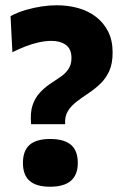

<svg xmlns="http://www.w3.org/2000/svg" viewBox="-20 -695 463 728"><path d="M98 -224Q94 -268 103.5 -296Q113 -324 130.5 -343Q148 -362 168.5 -376Q189 -390 208 -402.5Q227 -415 239 -432.5Q251 -450 251 -475Q251 -509 230 -524.5Q209 -540 175 -540Q153 -540 127.5 -534.5Q102 -529 76.5 -519Q51 -509 27 -497L20 -634Q49 -649 78.5 -657.5Q108 -666 137.5 -670.5Q167 -675 195 -675Q238 -675 276 -664.5Q314 -654 343.5 -631.5Q373 -609 390 -575.5Q407 -542 407 -496Q407 -453 394 -425Q381 -397 360 -377Q339 -357 315.5 -341.5Q292 -326 271 -310Q250 -294 237.5 -274Q225 -254 227 -224ZM170 13Q118 13 92.5 -9Q67 -31 67 -77Q67 -124 92.5 -146Q118 -168 170 -168Q223 -168 249 -146Q275 -124 275 -77Q275 13 170 13Z"/></svg>

Font: Bricolage Grotesque 48pt Condensed ExtraBold ExtraBold
Style: Regular
Weight: 800
Version: Version 1.000;gftools[0.9.30]